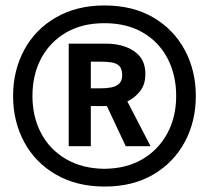

<svg xmlns="http://www.w3.org/2000/svg" viewBox="-20 -840 766 704"><path d="M698 -488Q698 -581 657.5 -656.5Q617 -732 542 -776Q467 -820 363 -820Q261 -820 185 -776Q109 -732 68.5 -656.5Q28 -581 28 -488Q28 -395 68.5 -319.5Q109 -244 185 -200Q261 -156 364 -156Q467 -156 542 -200Q617 -244 657.5 -319.5Q698 -395 698 -488ZM99 -488Q99 -566 131 -626Q163 -686 222 -720.5Q281 -755 363 -755Q445 -755 504 -720.5Q563 -686 594.5 -625.5Q626 -565 626 -488Q626 -412 594 -352Q562 -292 503.5 -257Q445 -222 363 -221Q281 -222 221.5 -257Q162 -292 130.5 -352Q99 -412 99 -488ZM347 -614Q372 -614 390 -611Q408 -608 418 -597.5Q428 -587 428 -564Q428 -544 417 -533.5Q406 -523 388 -519.5Q370 -516 346 -516H313V-614ZM532 -304 447 -468Q474 -481 493.5 -505.5Q513 -530 513 -568Q513 -608 493.5 -632Q474 -656 441.5 -668Q409 -680 369 -680H232V-304H313V-451H345Q353 -451 359 -451Q365 -451 372 -451L441 -304Z"/></svg>

Font: Catamaran Thin SemiBold
Style: Regular
Weight: 600
Version: Version 2.000